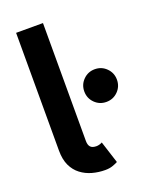

<svg xmlns="http://www.w3.org/2000/svg" viewBox="-139 -798 695 885"><g transform="rotate(-20 209.0 -355.5)"><path d="M254.2 -361.1Q254.2 -327.6 277.5 -304.3Q300.8 -281 334.2 -281Q367.7 -281 391 -304.3Q414.3 -327.6 414.3 -361.1Q414.3 -394.5 391 -417.8Q367.7 -441.2 334.2 -441.2Q300.8 -441.2 277.5 -417.8Q254.2 -394.5 254.2 -361.1ZM249.5 -112.8Q244.9 -109.9 236.5 -107.4Q228 -105 221.7 -105Q211.7 -105 204.2 -107.3Q196.8 -109.6 192.1 -114.6Q187.5 -119.6 185.3 -127.1Q183.1 -134.5 183.1 -144.5V-214.8V-282.2V-722.7H51.3V-282.2V-214.8V-144.5Q51.3 -101.6 65.4 -71.5Q79.6 -41.5 104 -23.1Q128.4 -4.6 158.8 3.8Q189.2 12.2 221.7 12.2Q243.7 12.2 259.6 6.3Q275.6 0.5 284.2 -4.4Z"/></g></svg>

Font: Giphurs
Style: Regular
Weight: 400
Version: Version 2.010